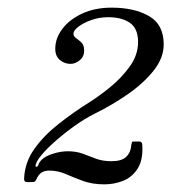

<svg xmlns="http://www.w3.org/2000/svg" viewBox="-20 -933 448 502"><path d="M352 -554.5Q354.5 -515.5 340.2 -492.8Q326 -470 302.5 -460.5Q279 -451 253 -451Q221 -451 196.8 -460Q172.5 -469 151.8 -478Q131 -487 109 -487Q96 -487 88.2 -481.5Q80.5 -476 76 -466Q74.5 -462.5 72.5 -459.8Q70.5 -457 64.5 -457H50Q43 -457 43 -465.5Q44.5 -507.5 69.2 -542.8Q94 -578 133 -608.8Q172 -639.5 215 -666.5Q237.5 -680.5 267 -704.2Q296.5 -728 318.8 -758.5Q341 -789 341 -823Q341 -858.5 319.8 -873.2Q298.5 -888 263 -888Q239.5 -888 218.5 -880.5Q197.5 -873 184.8 -863Q172 -853 172 -845Q172 -838 179 -833.2Q186 -828.5 193 -821.8Q200 -815 200 -801Q200 -784.5 188.2 -775.2Q176.5 -766 164.5 -766Q149 -766 136.8 -776Q124.5 -786 124.5 -805.5Q124.5 -833 143 -857.5Q161.5 -882 194.8 -897.5Q228 -913 272 -913Q331 -913 369.5 -891Q408 -869 408 -817Q408 -781 381.2 -747.8Q354.5 -714.5 313.5 -686.2Q272.5 -658 230 -637Q200.5 -622.5 171 -601Q141.5 -579.5 117.5 -557.5Q93.5 -535.5 81 -518Q76 -510.5 73.8 -503.8Q71.5 -497 75 -497Q79 -497 80.5 -502.5Q82 -508 88 -514.5Q98.5 -525 118.8 -531.2Q139 -537.5 157 -537.5Q179.5 -537.5 196.8 -531Q214 -524.5 231.2 -518Q248.5 -511.5 271.5 -511.5Q298 -511.5 310 -523Q322 -534.5 323.5 -555Q324.5 -560.5 325.2 -561.8Q326 -563 332 -563H344Q351.5 -563 352 -554.5Z"/></svg>

Font: Besley
Style: Italic
Weight: 400
Italic angle: -13°
Designer: Owen Earl
Foundry: indestructible type*
Version: Version 4.000; ttfautohint (v1.8.4.7-5d5b)